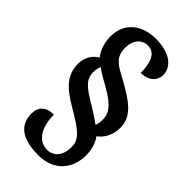

<svg xmlns="http://www.w3.org/2000/svg" viewBox="-267 -829 1012 1012"><g transform="rotate(45 239.0 -323.5)"><path d="M244 113C359 113 424 37 424 -65C424 -107 412 -147 391 -175C423 -196 449 -243 449 -292C449 -379 392 -422 257 -495C201 -525 168 -548 168 -611C168 -670 200 -705 246 -705C307 -705 320 -634 320 -576C380 -576 412 -611 412 -651C412 -712 356 -760 250 -760C145 -760 71 -701 71 -599C71 -544 91 -504 110 -480C76 -461 52 -423 52 -379C52 -301 90 -251 191 -193C316 -121 339 -92 339 -40C339 19 307 60 258 60C189 60 152 -6 152 -97C95 -97 64 -68 64 -17C64 41 92 113 244 113ZM345 -214C326 -227 303 -244 262 -269C171 -322 140 -348 140 -403C140 -420 143 -438 150 -448C178 -427 212 -409 249 -388C331 -340 353 -305 353 -259C353 -240 349 -223 345 -214Z"/></g></svg>

Font: Noto Serif Devanagari Condensed ExtraBold
Style: Regular
Weight: 800
Width: 3
Designer: Universal Thirst, Indian Type Foundry and the Monotype Design Team
Foundry: Monotype Imaging Inc.
Version: Version 2.004